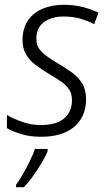

<svg xmlns="http://www.w3.org/2000/svg" viewBox="-20 -562 448 803"><path d="M152 10Q105 10 69 -1Q33 -12 9 -26V-81Q36 -65 73.5 -52Q111 -39 152 -39Q196 -39 224.5 -52Q253 -65 267 -88.5Q281 -112 281 -142Q281 -169 269.5 -187Q258 -205 237 -220Q216 -235 186 -252Q153 -272 127.5 -291.5Q102 -311 88 -336Q74 -361 74 -396Q75 -444 97 -476.5Q119 -509 158 -525.5Q197 -542 246 -542Q291 -542 328 -532Q365 -522 392 -509L374 -461Q349 -474 317 -483.5Q285 -493 245 -493Q196 -493 164 -469.5Q132 -446 132 -399Q132 -376 143 -359.5Q154 -343 174.5 -328Q195 -313 225 -295Q256 -277 282 -258Q308 -239 324 -212.5Q340 -186 340 -147Q340 -100 318.5 -64.5Q297 -29 255 -9.5Q213 10 152 10ZM47 211Q61 192 75.5 166.5Q90 141 104 113Q118 85 126 61H179V71Q171 91 155 118Q139 145 120 172Q101 199 80 221H47Z"/></svg>

Font: Noto Sans Display Light
Style: Italic
Weight: 300
Italic angle: -12°
Designer: Monotype Design Team
Foundry: Monotype Imaging Inc.
Version: Version 2.003